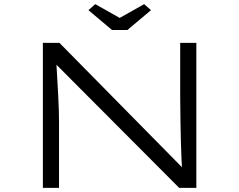

<svg xmlns="http://www.w3.org/2000/svg" viewBox="-20 -907 1155 927"><path d="M187 0V-700H267L869 -89L862 -71Q858 -94 856.5 -133.5Q855 -173 853.5 -219Q852 -265 851.5 -310Q851 -355 850.5 -390.5Q850 -426 850 -443V-700H928V0H845L249 -598L251 -619Q252 -606 253.5 -579.5Q255 -553 257 -518.5Q259 -484 261 -447Q263 -410 264 -376Q265 -342 265 -318V0ZM521 -762 407 -858 440 -887 573 -812H543L676 -887L709 -858L595 -762Z"/></svg>

Font: Lexend Zetta Light
Style: Regular
Weight: 300
Designer: Bonnie Shaver-Troup, Thomas Jockin
Foundry: Lexend
Version: Version 1.007